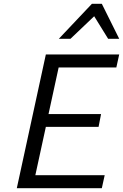

<svg xmlns="http://www.w3.org/2000/svg" viewBox="-20 -985 644 1005"><path d="M513 0H68L220 -700H604L589 -632H287L234 -388H509L496 -321H220L165 -68H528ZM288 -782 461 -965H513L604 -782H546L473 -900L349 -782Z"/></svg>

Font: Isabella Sans
Style: Italic
Weight: 400
Italic angle: -12°
Designer: Christian Thalmann (Catharsis Fonts), Cristiano Sobral
Foundry: The Isabella Sans Project Authors
Version: Version 2.026; ttfautohint (v1.8.4.7-5d5b-dirty)